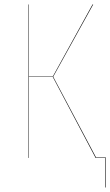

<svg xmlns="http://www.w3.org/2000/svg" viewBox="-20 -700 489 851"><path d="M405.8 -2H449.2V130.9H446.8V0H403.8L213.9 -358.9H107.9V0H106V-680.2H107.9V-360.8H213.9L390.1 -680.2H393.1L215.8 -359.9Z"/></svg>

Font: Fira Sans Compressed Two
Style: Regular
Weight: 100
Width: 1
Designer: Carrois Corporate & Edenspiekermann AG
Foundry: Carrois Corporate GbR & Edenspiekermann AG
Version: Version 4.203;PS 004.203;hotconv 1.0.88;makeotf.lib2.5.64775